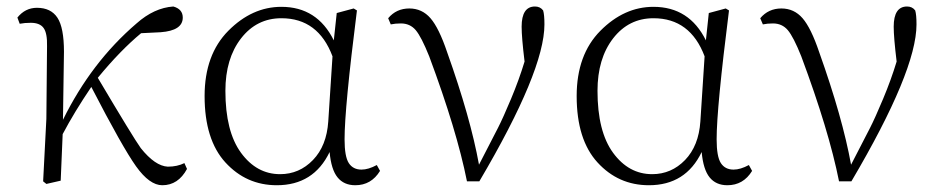

<svg xmlns="http://www.w3.org/2000/svg" viewBox="-20 -542 2824 576"><path d="M533.2 -52.7 541 -35.2Q514.6 13.7 466.8 13.7Q428.7 13.7 388.2 -43Q347.7 -99.6 253.9 -281.2Q203.1 -206.1 168 -139.6Q167 -105.5 162.1 0L119.1 9.8L109.4 2L119.1 -185.5L121.1 -403.3Q122.1 -442.4 110.8 -458Q99.6 -473.6 72.3 -473.6Q53.7 -473.6 39.1 -470.7L32.2 -489.3Q55.7 -518.6 90.8 -518.6Q132.8 -518.6 152.3 -488.8Q171.9 -459 171.9 -386.7Q171.9 -364.3 168.9 -182.6Q253.9 -355.5 389.6 -471.7Q442.4 -518.6 500 -522.5Q528.3 -514.6 528.3 -489.3Q528.3 -450.2 461.9 -445.3L403.3 -442.4Q340.8 -390.6 273.4 -308.6Q379.9 -128.9 402.3 -97.7Q445.3 -43.9 483.4 -42Q511.7 -42 533.2 -52.7Z M964.8 -177.7 977.5 -373Q934.6 -487.3 824.2 -487.3Q750 -487.3 703.1 -426.8Q656.2 -366.2 656.2 -269.5Q656.2 -147.5 703.1 -83.5Q750 -19.5 820.3 -19.5Q877.9 -19.5 918.9 -62Q960 -104.5 964.8 -177.7ZM1110.4 -46.9 1120.1 -29.3Q1093.8 13.7 1045.9 13.7Q1011.7 13.7 992.7 -9.8Q973.6 -33.2 968.8 -85.9Q920.9 13.7 810.5 13.7Q718.8 13.7 656.2 -54.7Q593.8 -123 593.8 -253.9Q593.8 -377.9 665 -449.7Q736.3 -521.5 824.2 -521.5Q931.6 -521.5 981.4 -420.9L990.2 -502.9L1041 -516.6L1050.8 -510.7Q1013.7 -217.8 1013.7 -124Q1013.7 -72.3 1026.4 -52.7Q1039.1 -33.2 1064.5 -33.2Q1085 -33.2 1110.4 -46.9Z M1152.3 -468.8 1144.5 -487.3Q1168.9 -516.6 1208 -516.6Q1246.1 -516.6 1271.5 -487.3Q1296.9 -458 1321.3 -385.7Q1391.6 -188.5 1417 -47.9Q1459 -128.9 1474.1 -158.7Q1489.3 -188.5 1513.2 -245.6Q1537.1 -302.7 1553.7 -357.4Q1544.9 -429.7 1544.9 -461.9Q1544.9 -522.5 1585 -522.5Q1600.6 -522.5 1609.4 -510.7Q1613.3 -498 1613.3 -468.8Q1613.3 -329.1 1418 2H1380.9Q1350.6 -150.4 1267.6 -373Q1244.1 -431.6 1227.1 -451.7Q1210 -471.7 1182.6 -471.7Q1166 -471.7 1152.3 -468.8Z M2081.1 -177.7 2093.8 -373Q2050.8 -487.3 1940.4 -487.3Q1866.2 -487.3 1819.3 -426.8Q1772.5 -366.2 1772.5 -269.5Q1772.5 -147.5 1819.3 -83.5Q1866.2 -19.5 1936.5 -19.5Q1994.1 -19.5 2035.2 -62Q2076.2 -104.5 2081.1 -177.7ZM2226.6 -46.9 2236.3 -29.3Q2210 13.7 2162.1 13.7Q2127.9 13.7 2108.9 -9.8Q2089.8 -33.2 2085 -85.9Q2037.1 13.7 1926.8 13.7Q1835 13.7 1772.5 -54.7Q1710 -123 1710 -253.9Q1710 -377.9 1781.2 -449.7Q1852.5 -521.5 1940.4 -521.5Q2047.9 -521.5 2097.7 -420.9L2106.4 -502.9L2157.2 -516.6L2167 -510.7Q2129.9 -217.8 2129.9 -124Q2129.9 -72.3 2142.6 -52.7Q2155.3 -33.2 2180.7 -33.2Q2201.2 -33.2 2226.6 -46.9Z M2268.6 -468.8 2260.7 -487.3Q2285.2 -516.6 2324.2 -516.6Q2362.3 -516.6 2387.7 -487.3Q2413.1 -458 2437.5 -385.7Q2507.8 -188.5 2533.2 -47.9Q2575.2 -128.9 2590.3 -158.7Q2605.5 -188.5 2629.4 -245.6Q2653.3 -302.7 2669.9 -357.4Q2661.1 -429.7 2661.1 -461.9Q2661.1 -522.5 2701.2 -522.5Q2716.8 -522.5 2725.6 -510.7Q2729.5 -498 2729.5 -468.8Q2729.5 -329.1 2534.2 2H2497.1Q2466.8 -150.4 2383.8 -373Q2360.4 -431.6 2343.3 -451.7Q2326.2 -471.7 2298.8 -471.7Q2282.2 -471.7 2268.6 -468.8Z"/></svg>

Font: GenYoMin TW TTF ExtraLight
Style: Regular
Weight: 250
Version: Version 1.300